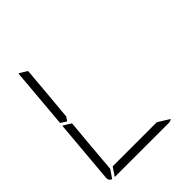

<svg xmlns="http://www.w3.org/2000/svg" viewBox="-252 -1146 1321 1321"><g transform="rotate(-45 408.0 -486.0)"><path d="M144 -502 102 -529 139 -959Q139 -966 142 -972L199 -938L198 -928V-918L193 -866L182 -735L165 -548L164 -531ZM82 -2Q56 -12 59 -41L99 -500V-505L133 -485L150 -474L158 -469L157 -452L140 -265L129 -134L125 -83L124 -82V-72L123 -62ZM576 -62 660 -10Q647 0 632 0H364H105L147 -62H153H339H401Z"/></g></svg>

Font: DSEG14 Modern
Style: Light Italic
Weight: 300
Italic angle: -5°
Designer: Keshikan(Twitter:@keshinomi_88pro)
Version: Version 0.46